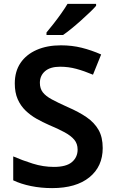

<svg xmlns="http://www.w3.org/2000/svg" viewBox="-20 -957 590 987"><path d="M508 -196Q508 -101 439.5 -45.5Q371 10 248 10Q191 10 139.5 -0.5Q88 -11 48 -30V-153Q94 -133 148 -116Q202 -99 257 -99Q321 -99 350 -124Q379 -149 379 -188Q379 -218 362 -238.5Q345 -259 312 -277Q279 -295 231 -315Q199 -329 168 -346.5Q137 -364 111.5 -388.5Q86 -413 71 -447Q56 -481 56 -528Q56 -590 85.5 -633.5Q115 -677 168.5 -700.5Q222 -724 293 -724Q350 -724 400 -711.5Q450 -699 500 -677L458 -573Q413 -592 372.5 -603Q332 -614 289 -614Q238 -614 211.5 -591Q185 -568 185 -531Q185 -502 200 -482.5Q215 -463 246.5 -446Q278 -429 327 -407Q385 -382 425 -354.5Q465 -327 486.5 -289.5Q508 -252 508 -196ZM474 -927Q462 -913 441 -893Q420 -873 395.5 -851Q371 -829 347 -809.5Q323 -790 304 -777H219V-790Q235 -809 255 -834.5Q275 -860 294.5 -887.5Q314 -915 327 -937H474Z"/></svg>

Font: Noto Sans Sora Sompeng SemiBold
Style: Regular
Weight: 600
Version: Version 2.101